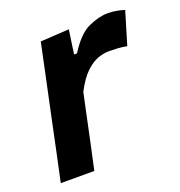

<svg xmlns="http://www.w3.org/2000/svg" viewBox="-100 -597 641 683"><g transform="rotate(-20 221.0 -255.5)"><path d="M16.5 0Q28 -54 38.8 -104.2Q49.5 -154.5 62.5 -217L73 -266.5Q84 -318.5 96.5 -377Q109 -435.5 122 -498L230.5 -504.5L217.5 -414H228.5Q267 -475 306.5 -493Q346 -511 380 -511Q396.5 -511 413.2 -508Q430 -505 442.5 -500.5L405.5 -377Q386.5 -380.5 370.5 -381.5Q354.5 -382.5 337 -382.5Q318.5 -382.5 296 -374.8Q273.5 -367 249.8 -344.5Q226 -322 203 -278L188.5 -210.5Q176.5 -153.5 166 -104Q155.5 -54.5 143.5 0Z"/></g></svg>

Font: Commissioner SemiBold
Style: Italic
Weight: 600
Italic angle: -12°
Designer: Kostas Bartsokas
Foundry: Kostas Bartsokas
Version: Version 1.000; ttfautohint (v1.8.3)